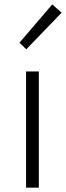

<svg xmlns="http://www.w3.org/2000/svg" viewBox="-20 -861 303 881"><path d="M99.6 0V-533.2H158.2V0ZM100.6 -634.8 69.3 -665 219.7 -840.8 262.7 -802.7Z"/></svg>

Font: Gen Shin Gothic Light
Style: Regular
Weight: 200
Designer: [Source Han Sans]
Ryoko NISHIZUKA  (kana & ideographs); Paul D. Hunt (Latin, Greek & Cyrillic); Wenlong ZHANG  (bopomofo
Version: Version 1.002.20150607